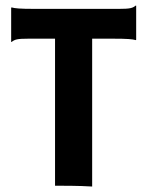

<svg xmlns="http://www.w3.org/2000/svg" viewBox="-20 -682 541 705"><path d="M182.1 0H197.8C266.1 0 308.1 2 318.4 2.9V-540H391.6C450.2 -540 466.8 -538.1 478.5 -534.7L480 -536.1V-661.1L478.5 -661.6C466.8 -652.3 458.5 -649.4 415.5 -649.4H109.4C50.8 -649.4 34.2 -651.4 22.5 -654.8L21 -653.3V-528.3L22.5 -527.8C34.2 -537.1 42.5 -540 85.4 -540H182.1Z"/></svg>

Font: HammersmithOne
Style: Regular
Weight: 400
Designer: Nicole Fally
Foundry: Nicole Fally
Version: Version 1.003